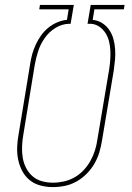

<svg xmlns="http://www.w3.org/2000/svg" viewBox="-20 -755 540 783"><path d="M195 8Q170 8 145 1.5Q120 -5 101 -20.5Q82 -36 70.5 -58Q59 -80 54 -104.5Q49 -129 50 -155.5Q51 -182 56 -208L103 -494Q106 -515 111.5 -534.5Q117 -554 126 -573.5Q135 -593 147.5 -610.5Q160 -628 176.5 -641.5Q193 -655 212.5 -663.5Q232 -672 253 -674L260 -717H140L143 -735H281L268 -658H261Q232 -657 206 -641Q180 -625 162.5 -600Q145 -575 136 -547.5Q127 -520 122 -492L75 -205Q71 -182 70 -158.5Q69 -135 72.5 -113Q76 -91 86 -71Q96 -51 112.5 -36.5Q129 -22 151 -16Q173 -10 196 -10Q218 -10 240.5 -15Q263 -20 283.5 -31.5Q304 -43 320.5 -60.5Q337 -78 348.5 -98.5Q360 -119 367 -141Q374 -163 377 -185L425 -471Q428 -490 429.5 -510Q431 -530 430 -549.5Q429 -569 424.5 -587Q420 -605 410 -620.5Q400 -636 384.5 -646.5Q369 -657 350 -658H337L350 -735H488L485 -717H365L358 -674Q379 -672 396.5 -661Q414 -650 425.5 -633Q437 -616 442.5 -596Q448 -576 449.5 -554.5Q451 -533 449 -511.5Q447 -490 444 -468L396 -182Q392 -157 385 -133.5Q378 -110 365 -87.5Q352 -65 333 -46Q314 -27 291.5 -14.5Q269 -2 244.5 3Q220 8 195 8Z"/></svg>

Font: Iosevka Slab Thin
Style: Italic
Weight: 100
Italic angle: -9°
Monospace: yes
Designer: Belleve Invis
Foundry: Belleve Invis
Version: Version 11.1.1; ttfautohint (v1.8.3)